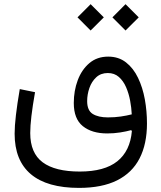

<svg xmlns="http://www.w3.org/2000/svg" viewBox="-20 -675 786 936"><path d="M357.8 -590.4 421.8 -526.3 486.1 -590.4 421.8 -654.6ZM528 -590.4 592 -526.3 656.3 -590.4 592 -654.6ZM622.3 -117.5Q598 -111.3 568.8 -107Q539.6 -102.7 506.1 -102.7Q459.2 -102.7 432 -119.6Q404.9 -136.5 404.9 -182Q404.9 -214.4 415.8 -245.9Q426.7 -277.4 449.1 -298.2Q471.4 -319 505.7 -319Q537.7 -319 559.5 -299.8Q581.3 -280.6 594.6 -250Q607.9 -219.3 614.4 -184.3Q620.9 -149.3 622.3 -117.5ZM507.5 -399Q453.1 -399 415.7 -367.2Q378.3 -335.5 359 -284Q339.7 -232.6 339.7 -172.7Q339.7 -95.5 383.8 -60Q427.9 -24.5 502.8 -24.5Q535.4 -24.5 565.6 -29.3Q595.8 -34 619.5 -40.6L622.9 -36Q614.5 61.1 551.9 111.2Q489.2 161.3 368.8 161.3Q248.8 161.3 188.1 116.3Q127.4 71.2 127.4 -26.5Q127.4 -60.4 133.1 -108.9Q138.8 -157.3 150.8 -225.6L76.4 -240.7Q63.8 -167.3 57.6 -113.7Q51.3 -60.1 51.3 -23.3Q51.3 107.4 130.5 174.2Q209.6 241 365.5 241Q476.9 241 550.5 204.4Q624 167.7 660.3 97.4Q696.5 27.2 696.5 -73.3Q696.5 -132.8 686.1 -190.6Q675.6 -248.4 652.9 -295.6Q630.3 -342.7 594.3 -370.8Q558.2 -399 507.5 -399Z"/></svg>

Font: Estedad-FD VF
Style: Regular
Weight: 100
Designer: Amin Abedi
Version: Version 7.3